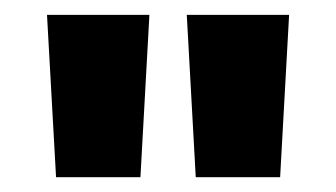

<svg xmlns="http://www.w3.org/2000/svg" viewBox="-20 -821 457 261"><path d="M246.1 -580.1 233.9 -800.8H373L360.8 -580.1ZM43.9 -800.8H183.1L170.9 -580.1H56.2Z"/></svg>

Font: Biathlonist
Style: Bold
Weight: 700
Designer: Go4gold
Foundry: Go4gold
Version: Version 3.010;FEAKit 1.0